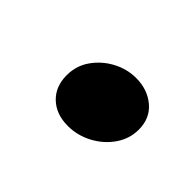

<svg xmlns="http://www.w3.org/2000/svg" viewBox="-43 -537 371 371"><g transform="rotate(45 142.5 -351.5)"><path d="M145 -272Q113 -272 93.5 -290.5Q74 -309 74 -340Q74 -366 88.5 -386.5Q103 -407 125.5 -419Q148 -431 173 -431Q204 -431 225.5 -413Q247 -395 247 -364Q247 -339 232.5 -318Q218 -297 194.5 -284.5Q171 -272 145 -272Z"/></g></svg>

Font: Noto Sans Thaana
Style: Regular
Weight: 400
Designer: Monotype Design Team
Foundry: Monotype Imaging Inc.
Version: Version 2.001